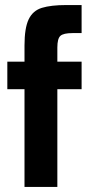

<svg xmlns="http://www.w3.org/2000/svg" viewBox="-20 -740 374 760"><path d="M77 0V-387H9V-496H77V-560Q77 -629 93.5 -663.5Q110 -698 146 -709Q182 -720 242 -720H303V-609H267Q231 -609 219 -598Q207 -587 207 -552V-496H303V-387H207V0Z"/></svg>

Font: HostGroteskBold
Style: Bold
Weight: 700
Designer: Doukan Karapınar based on Poppins by Indian Type Foundry, Jonny Pinhorn
Foundry: Element Type
Version: Version 1.001; ttfautohint (v1.8.4.7-5d5b)